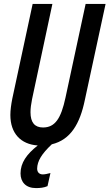

<svg xmlns="http://www.w3.org/2000/svg" viewBox="-20 -734 560 982"><path d="M223 218 238 151C223 155 209 158 199 158C181 158 170 147 170 128C171 90 192 54 245 4C341 -19 389 -101 414 -223L520 -714H418L315 -235C292 -127 261 -82 200 -82C158 -82 136 -107 136 -160C136 -179 139 -203 144 -227L248 -714H147L43 -230C37 -200 33 -170 33 -146C33 -52 86 4 173 10C116 55 85 99 85 153C85 197 112 228 164 228C185 228 205 226 223 218Z"/></svg>

Font: Noto Sans UI Condensed Medium
Style: Italic
Weight: 500
Width: 3
Italic angle: -12°
Designer: Monotype Design Team
Foundry: Monotype Imaging Inc.
Version: Version 1.901